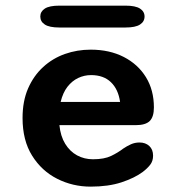

<svg xmlns="http://www.w3.org/2000/svg" viewBox="-20 -668 659 698"><path d="M309.5 10.5Q244.5 10.5 188 -18Q131.5 -46.5 96.8 -102Q62 -157.5 62 -239Q62 -300.5 82.2 -346.8Q102.5 -393 137 -424.5Q171.5 -456 216 -471.8Q260.5 -487.5 309.5 -487.5Q378 -487.5 429.8 -461Q481.5 -434.5 510.5 -387.5Q539.5 -340.5 539.5 -277.5Q539.5 -243 524.2 -228Q509 -213 473 -213H196Q200 -173 217 -145.2Q234 -117.5 260.2 -103.2Q286.5 -89 318 -89Q359 -89 384.2 -101.2Q409.5 -113.5 427.5 -127.5Q441.5 -137 456 -143.5Q470.5 -150 487 -150Q509 -150 522.8 -137.2Q536.5 -124.5 536.5 -102Q536.5 -82.5 526 -69Q515.5 -55.5 499 -43Q469.5 -21 421.8 -5.2Q374 10.5 309.5 10.5ZM200.5 -297.5H416.5Q410 -343.5 383.2 -369.2Q356.5 -395 311 -395Q286.5 -395 264.2 -384.5Q242 -374 225.2 -352.5Q208.5 -331 200.5 -297.5ZM126.5 -608Q126.5 -626 143 -636.8Q159.5 -647.5 196 -647.5H436Q472.5 -647.5 489 -636.8Q505.5 -626 505.5 -608Q505.5 -589.5 489 -578.8Q472.5 -568 436 -568H196Q159.5 -568 143 -578.8Q126.5 -589.5 126.5 -608Z"/></svg>

Font: Sono ExtraLight Monospace SemiBold
Style: Regular
Weight: 600
Version: Version 2.112